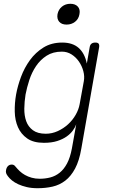

<svg xmlns="http://www.w3.org/2000/svg" viewBox="-20 -785 640 1015"><path d="M383 -128Q378 -113 365.5 -95.5Q353 -78 332.5 -63.5Q312 -49 282.5 -39.5Q253 -30 212 -30Q157 -30 124 -53Q91 -76 75 -112.5Q59 -149 58 -194.5Q57 -240 65 -285Q73 -330 91 -378.5Q109 -427 138.5 -467.5Q168 -508 210 -534Q252 -560 309 -560Q364 -560 396 -531.5Q428 -503 439 -449L454 -535Q456 -548 463.5 -554Q471 -560 484 -560Q497 -560 501.5 -554Q506 -548 504 -535L410 0Q399 65 377 106Q355 147 325 170Q295 193 258 201.5Q221 210 179 210Q147 210 121.5 204Q96 198 76.5 189Q57 180 43.5 169Q30 158 22 147Q15 138 12.5 130.5Q10 123 12 114Q13 108 15.5 102.5Q18 97 22 93Q26 89 31 87Q36 85 42 85Q47 85 52 87Q57 89 63 97Q72 108 84 119.5Q96 131 112 140Q128 149 147.5 154.5Q167 160 190 160Q219 160 246 153Q273 146 295.5 128Q318 110 334.5 79Q351 48 360 0ZM222 -78Q255 -78 285.5 -92Q316 -106 340 -128Q364 -150 380 -178Q396 -206 401 -234L423 -355Q428 -381 420.5 -409Q413 -437 397 -460Q381 -483 358 -497.5Q335 -512 307 -512Q260 -512 226.5 -490.5Q193 -469 170.5 -435.5Q148 -402 135 -362Q122 -322 115 -285Q109 -248 108.5 -211Q108 -174 118.5 -144.5Q129 -115 154 -96.5Q179 -78 222 -78ZM332 -655Q306 -655 293 -670Q280 -685 284 -710Q289 -735 307.5 -750Q326 -765 352 -765Q378 -765 391.5 -750Q405 -735 400 -710Q396 -685 377 -670Q358 -655 332 -655Z"/></svg>

Font: Maple Mono NL Thin
Style: Italic
Weight: 250
Italic angle: -10°
Monospace: yes
Designer: subframe7536
Version: Version 7.000